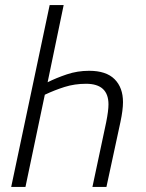

<svg xmlns="http://www.w3.org/2000/svg" viewBox="-20 -734 575 754"><path d="M80 0 156 -362Q194 -380 233.5 -392.5Q273 -405 318 -405Q406 -405 406 -324Q406 -299 397 -254L343 0H398L453 -255Q463 -302 463 -333Q463 -390 430 -423Q397 -456 330 -456Q284 -456 242.5 -442Q201 -428 167 -411L230 -714H175L24 0Z"/></svg>

Font: Noto Sans UI SemiCondensed Light
Style: Italic
Weight: 300
Width: 4
Designer: Monotype Design Team
Foundry: Monotype Imaging Inc.
Version: 1.001